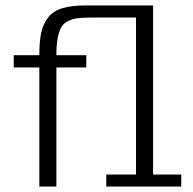

<svg xmlns="http://www.w3.org/2000/svg" viewBox="-20 -683 708 703"><path d="M124 0V-436H30.3V-481H124Q124 -531.2 130.9 -563.5Q137.7 -595.7 156.5 -619.4Q175.3 -643.1 208.7 -653.1Q242.2 -663.1 294.4 -663.1H540.5V-43.9H643.6V0H369.1V-43.9H478V-618.7H308.1Q279.3 -618.7 261 -615.7Q242.7 -612.8 227.1 -604.7Q211.4 -596.7 203.4 -581.3Q195.3 -565.9 190.9 -541.5Q186.5 -517.1 186.5 -481H295.9V-436H186.5V0Z"/></svg>

Font: Anaheim
Style: Regular
Weight: 400
Designer: vernon adams
Foundry: vernon adams
Version: Version 1.002; ttfautohint (v0.93.5-3d13) -l 8 -r 50 -G 200 